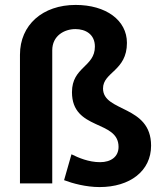

<svg xmlns="http://www.w3.org/2000/svg" viewBox="-20 -744 650 779"><path d="M384 15C507 15 593 -50 593 -153C593 -319 398 -288 398 -385C398 -452 495 -456 495 -570C495 -662 410 -724 287 -724C153 -724 61 -643 61 -522V0H192V-540C192 -599 241 -626 286 -626C327 -626 365 -605 365 -555C365 -472 272 -473 272 -370C272 -213 461 -259 461 -148C461 -108 430 -86 386 -86C340 -86 298 -104 270 -118L240 -13C274 0 329 15 384 15Z"/></svg>

Font: Ronzino
Style: Bold
Weight: 700
Designer: Nunzio Mazzaferro
Foundry: Collletttivo
Version: Version 1.000;Glyphs 3.3 (3337)